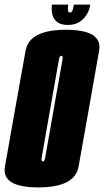

<svg xmlns="http://www.w3.org/2000/svg" viewBox="-51 -811 452 835"><path d="M115.5 4Q275 4 290.8 -86.8Q306.5 -177.5 335.5 -338Q364 -499.5 380 -590.5Q396 -681.5 236 -681.5Q76.5 -681.5 60.2 -590.5Q44 -499.5 15 -338Q-13.5 -177.5 -29.5 -86.8Q-45.5 4 115.5 4ZM135.5 -109Q127 -109 130.5 -127.2Q134 -145.5 167.5 -338Q202.5 -534.5 205.2 -551.5Q208 -568.5 216 -568.5Q223.5 -568.5 220.8 -552Q218 -535.5 183 -338Q148.5 -145.5 145.8 -127.2Q143 -109 135.5 -109ZM243.5 -702.5Q272.5 -702.5 292.2 -714.2Q312 -726 325 -746Q338 -766 341.5 -791H270.5Q268.5 -779 266.2 -771Q264 -763 260.8 -759.8Q257.5 -756.5 252.5 -756.5Q248.5 -756.5 246.5 -759.8Q244.5 -763 244.2 -770.8Q244 -778.5 246 -791H175Q172 -766 177.2 -746Q182.5 -726 199 -714.2Q215.5 -702.5 243.5 -702.5Z"/></svg>

Font: Anybody UltraCondensed ExtraBold
Style: Italic
Weight: 800
Width: 1
Italic angle: -10°
Version: Version 1.113;gftools[0.9.25]